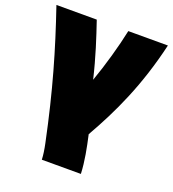

<svg xmlns="http://www.w3.org/2000/svg" viewBox="-172 -662 886 984"><g transform="rotate(20 271.0 -170.5)"><path d="M-33 -556C42 -336 99 -142 156 129C163 162 167 190 168 215H381C378 146 364 77 349 10C438 -146 520 -320 575 -556H359C341 -469 308 -352 275 -260C248 -374 217 -468 187 -556Z"/></g></svg>

Font: Repo ExtraBlack
Style: Regular
Weight: 400
Designer: Stefan Peev
Foundry: Context Ltd
Version: Version 001.502